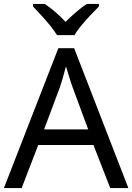

<svg xmlns="http://www.w3.org/2000/svg" viewBox="-20 -964 679 984"><path d="M545 0 459 -221H176L91 0H0L279 -717H360L638 0ZM432 -301 352 -517Q349 -525 342 -546Q335 -567 328.5 -589.5Q322 -612 318 -624Q310 -593 301.5 -563.5Q293 -534 287 -517L206 -301ZM272 -784Q259 -806 237 -833Q215 -860 191 -886Q167 -912 149 -931V-944H209Q235 -927 263 -903Q291 -879 316 -852Q343 -879 371 -903Q399 -927 425 -944H487V-931Q468 -912 443.5 -886Q419 -860 396.5 -833Q374 -806 362 -784Z"/></svg>

Font: Apis
Style: Regular
Weight: 400
Designer: Monotype Design Team
Foundry: Monotype Imaging Inc.
Version: Version 2.000; build 0001